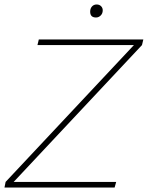

<svg xmlns="http://www.w3.org/2000/svg" viewBox="-44 -836 659 856"><path d="M384 -758Q358 -758 358 -784Q358 -798 366 -807Q374 -816 387 -816Q399 -816 406.5 -808.5Q414 -801 414 -790Q414 -776 405 -767Q396 -758 384 -758ZM-24 0 -19 -25 553 -635H123L129 -660H595L589 -635L17 -25H474L467 0Z"/></svg>

Font: Elaine Sans ExtraLight
Style: Italic
Weight: 275
Italic angle: -13°
Designer: Wei Huang
Foundry: Wei Huang
Version: Version 2.001;December 24, 2019;FontCreator 12.0.0.2547 64-b